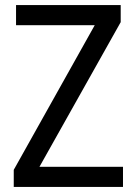

<svg xmlns="http://www.w3.org/2000/svg" viewBox="-20 -734 535 754"><path d="M463 0H34V-67L352 -635H43V-714H454V-647L135 -79H463Z"/></svg>

Font: Noto Sans Hebrew SemiCondensed
Style: Regular
Weight: 400
Width: 4
Designer: Monotype Design Team
Foundry: Monotype Imaging Inc.
Version: Version 2.003